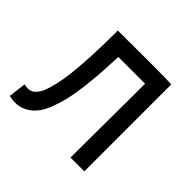

<svg xmlns="http://www.w3.org/2000/svg" viewBox="-130 -638 777 777"><g transform="rotate(45 259.0 -249.5)"><path d="M11.7 -2.4 21 -78.1Q34.7 -75.2 42 -75.2Q52.2 -75.2 60.5 -78.9Q68.8 -82.5 78.6 -93.5Q88.4 -104.5 95.9 -123.3Q103.5 -142.1 110.8 -174.3Q118.2 -206.5 123 -250.2Q127.9 -293.9 130.9 -357.2Q133.8 -420.4 133.8 -499L283.2 -499.5H341.3Q413.6 -499.5 440.9 -497.6V0H361.8Q361.8 -26.4 362.3 -121.3Q362.8 -216.3 363.3 -281.2L363.8 -346.2V-424.8H210.9Q208.5 -371.6 206.1 -332.5Q203.6 -293.5 198 -246.3Q192.4 -199.2 184.8 -165.8Q177.2 -132.3 164.8 -98.9Q152.3 -65.4 136.2 -44.7Q120.1 -23.9 96.9 -11.2Q73.7 1.5 45.4 1.5Q30.3 1.5 11.7 -2.4Z"/></g></svg>

Font: FantasqueSansM Nerd Font
Style: Regular
Weight: 400
Monospace: yes
Designer: Jany Belluz
Version: Version 1.8.0 ; ttfautohint (v1.8.2);Nerd Fonts 3.4.0